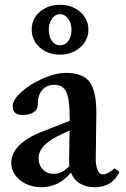

<svg xmlns="http://www.w3.org/2000/svg" viewBox="-20 -761 518 792"><path d="M227.5 -535.6Q177.7 -535.6 144.3 -565.2Q110.8 -594.7 110.8 -638.7Q110.8 -683.1 144.3 -712.2Q177.7 -741.2 227.5 -741.2Q277.8 -741.2 311.3 -711.4Q344.7 -681.6 344.7 -638.7Q344.7 -595.2 310.5 -565.4Q276.4 -535.6 227.5 -535.6ZM227.5 -574.2Q249 -574.2 262 -592Q274.9 -609.9 274.9 -638.7Q274.9 -665.5 261 -684.1Q247.1 -702.6 227.5 -702.6Q207.5 -702.6 194.3 -683.6Q181.2 -664.6 181.2 -638.7Q181.2 -610.4 194.1 -592.3Q207 -574.2 227.5 -574.2ZM150.9 11.2Q98.6 11.2 62.5 -18.1Q26.4 -47.4 26.4 -90.3Q26.4 -127.9 58.6 -160.6Q90.8 -193.4 152.3 -217.3L267.6 -262.7V-272Q267.6 -350.1 253.9 -380.6Q240.2 -411.1 205.1 -411.1Q171.9 -411.1 153.8 -389.6Q135.7 -368.2 135.7 -329.1Q135.7 -309.6 118.9 -298.1Q102.1 -286.6 73.7 -286.6Q32.2 -286.6 32.2 -322.3Q32.2 -349.1 68.8 -382.1Q105.5 -415 158 -437.7Q210.4 -460.4 252.4 -460.4Q320.8 -460.4 349.1 -423.6Q377.4 -386.7 377.4 -296.4Q377.4 -264.2 375 -106.9Q374.5 -80.6 382.1 -61Q389.6 -41.5 405.8 -41.5Q414.1 -41.5 427.5 -48.6Q440.9 -55.7 452.6 -66.9L472.7 -52.2Q443.4 11.2 370.6 11.2Q336.4 11.2 310.3 -3.7Q284.2 -18.6 272.9 -49.3Q223.1 11.2 150.9 11.2ZM139.2 -107.4Q139.2 -80.1 156.7 -62Q174.3 -43.9 200.7 -43.9Q235.8 -43.9 266.1 -75.7Q264.6 -88.9 265.1 -101.1Q265.6 -121.6 266.1 -162.1Q266.6 -202.6 267.1 -222.7L236.8 -208.5Q187 -186 163.1 -161.6Q139.2 -137.2 139.2 -107.4Z"/></svg>

Font: Elstob 8pt SemiBold
Style: Regular
Weight: 600
Designer: Peter S. Baker
Version: Version 1.015